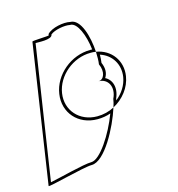

<svg xmlns="http://www.w3.org/2000/svg" viewBox="-117 -727 932 1007"><g transform="rotate(-15 349.0 -223.5)"><path d="M137 -576 23 178C22 186 224 130 270 130C342 130 427 -33 458 -132C430 -117 398 -109 365 -109C268 -109 203 -184 217 -274C231 -366 320 -440 416 -440C426 -440 435 -440 445 -438C440 -521 412 -624 355 -624C321 -632 254 -620 229 -592L228 -585C228 -582 138 -580 137 -576ZM151 -564C163 -565 239 -558 243 -585V-586C265 -605 322 -615 349 -609H352C389 -609 420 -535 429 -455H418C314 -455 217 -375 202 -274C187 -175 257 -94 362 -94C387 -94 412 -98 434 -106C396 -4 320 115 272 115C229 115 88 153 40 162ZM418 -285C468 -285 498 -236 469 -176C467 -164 464 -149 458 -132C513 -161 555 -214 564 -274C577 -356 525 -425 445 -438C446 -412 446 -388 443 -370C464 -326 448 -285 418 -285ZM461 -418C523 -398 559 -341 549 -274C542 -230 517 -192 482 -164L484 -174C508 -228 492 -274 456 -292C472 -316 471 -345 458 -374C460 -387 461 -403 461 -418Z"/></g></svg>

Font: Ampere
Style: OuLnIta
Weight: 400
Version: Version 1